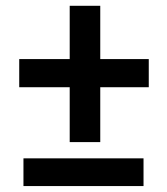

<svg xmlns="http://www.w3.org/2000/svg" viewBox="-20 -643 576 663"><path d="M326.2 -439V-623H220.7V-439H46.4V-341.8H220.7V-152.3H326.2V-341.8H493.7V-439ZM475.6 -0.5V-96.2H61V-0.5Z"/></svg>

Font: FAU Chimera Medium
Style: Regular
Weight: 500
Version: Version 1.002;hotconv 1.0.117;makeotfexe 2.5.65602